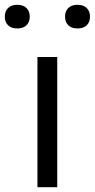

<svg xmlns="http://www.w3.org/2000/svg" viewBox="-68 -780 395 800"><path d="M88 0V-542.5H170.5V0ZM255 -661.5Q230 -661.5 216.5 -674.8Q203 -688 203 -710.5Q203 -733 216.5 -746.5Q230 -760 255 -760Q280 -760 293.5 -746.5Q307 -733 307 -710.5Q307 -688 293.5 -674.8Q280 -661.5 255 -661.5ZM4 -661.5Q-21 -661.5 -34.5 -674.8Q-48 -688 -48 -710.5Q-48 -733 -34.5 -746.5Q-21 -760 4 -760Q29 -760 42.5 -746.5Q56 -733 56 -710.5Q56 -688 42.5 -674.8Q29 -661.5 4 -661.5Z"/></svg>

Font: Encode Sans Expanded
Style: Regular
Weight: 400
Width: 7
Designer: Multiple Designers
Foundry: Impallari Type
Version: Version 3.000; ttfautohint (v1.8.3) -l 8 -r 50 -G 200 -x 14 